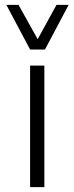

<svg xmlns="http://www.w3.org/2000/svg" viewBox="-20 -770 306 790"><path d="M103.8 -566.2 6.2 -750H56.2L135 -608.8L212.5 -750H262.5L165 -566.2ZM103.8 0V-500H162.5V0Z"/></svg>

Font: Now Light
Style: Regular
Weight: 300
Designer: Alfredo Marco Pradil
Foundry: Alfredo Marco Pradil
Version: Version 1.002;PS 001.002;hotconv 1.0.88;makeotf.lib2.5.64775